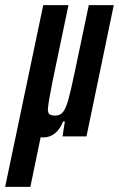

<svg xmlns="http://www.w3.org/2000/svg" viewBox="-77 -530 462 746"><path d="M365 -510 259 0H166L175 -58H168Q157 -29 137 -12.5Q117 4 92 4Q85 4 81 3L41 196H-57L91 -510H189L128 -218Q111 -134 109 -106Q109 -91 115.5 -86Q122 -81 138 -81Q157 -81 168 -95Q179 -109 188.5 -142.5Q198 -176 214 -253L268 -510Z"/></svg>

Font: Saira Ultra Condensed
Style: Bold Italic
Weight: 700
Width: 1
Italic angle: -12°
Designer: Hector Gatti with collaboration of the Omnibus-Type team
Foundry: Omnibus-Type
Version: Version 1.001; ttfautohint (v1.8)